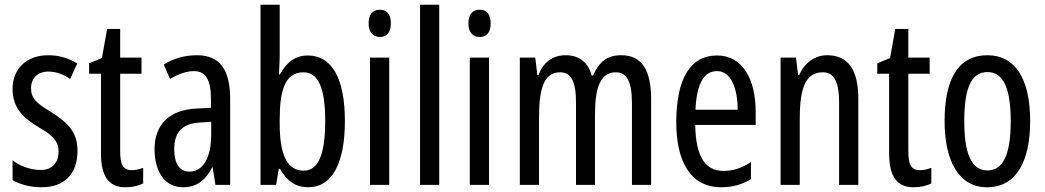

<svg xmlns="http://www.w3.org/2000/svg" viewBox="-20 -873 4408 810"><path d="M307 -237C307 -319 262 -358 196 -400C133 -438 111 -458 111 -501C111 -543 139 -571 184 -571C217 -571 248 -559 276 -540L306 -605C269 -628 229 -640 183 -640C94 -640 33 -584 33 -499C33 -416 78 -376 145 -335C205 -301 227 -276 227 -234C227 -185 199 -156 152 -156C108 -156 62 -173 33 -197V-113C63 -96 105 -83 155 -83C251 -83 307 -138 307 -237Z M536 -155C497 -155 487 -182 487 -236V-562H577V-630H487V-751H432L410 -628L356 -606V-562H406V-226C406 -130 438 -83 509 -83C539 -83 563 -89 584 -99V-165C568 -159 552 -155 536 -155Z M811 -640C760 -640 713 -627 671 -601L697 -540C735 -562 768 -573 798 -573C849 -573 870 -535 870 -453V-418L809 -415C696 -410 632 -349 632 -243C632 -158 669 -83 752 -83C808 -83 847 -111 875 -167H877L889 -93H951V-455C951 -573 912 -640 811 -640ZM823 -356 871 -359V-305C871 -207 836 -149 780 -149C739 -149 715 -179 715 -245C715 -315 750 -352 823 -356Z M1160 -636V-853H1079V-93H1145L1156 -161H1161C1191 -107 1230 -83 1281 -83C1380 -83 1435 -183 1435 -362C1435 -543 1380 -639 1278 -639C1229 -639 1190 -613 1161 -559H1157C1158 -589 1160 -615 1160 -636ZM1260 -568C1324 -568 1352 -499 1352 -363C1352 -219 1322 -153 1261 -153C1193 -153 1160 -217 1160 -350V-369C1160 -483 1179 -568 1260 -568Z M1583 -832C1552 -832 1535 -812 1535 -774C1535 -738 1553 -717 1583 -717C1613 -717 1629 -738 1629 -774C1629 -811 1614 -832 1583 -832ZM1622 -630H1541V-93H1622Z M1833 -93V-853H1752V-93Z M2004 -832C1973 -832 1956 -812 1956 -774C1956 -738 1974 -717 2004 -717C2034 -717 2050 -738 2050 -774C2050 -811 2035 -832 2004 -832ZM2043 -630H1962V-93H2043Z M2601 -640C2542 -640 2507 -613 2482 -554H2476C2464 -604 2428 -640 2367 -640C2313 -640 2273 -612 2252 -557H2247L2238 -630H2173V-93H2254V-374C2254 -488 2270 -568 2342 -568C2388 -568 2410 -533 2410 -441V-93H2490V-389C2490 -506 2514 -568 2578 -568C2623 -568 2646 -531 2646 -438V-93H2727V-453C2727 -579 2687 -640 2601 -640Z M3005 -639C2892 -639 2833 -540 2833 -358C2833 -202 2886 -83 3023 -83C3069 -83 3110 -94 3148 -117V-189C3108 -163 3071 -152 3032 -152C2953 -152 2915 -216 2913 -346H3168V-402C3168 -535 3115 -639 3005 -639ZM3005 -573C3065 -573 3092 -498 3092 -410H2914C2919 -521 2950 -573 3005 -573Z M3470 -640C3419 -640 3375 -610 3352 -557H3347L3338 -630H3273V-93H3354V-372C3354 -510 3382 -568 3452 -568C3500 -568 3520 -525 3520 -441V-93H3601V-457C3601 -581 3556 -640 3470 -640Z M3861 -155C3822 -155 3812 -182 3812 -236V-562H3902V-630H3812V-751H3757L3735 -628L3681 -606V-562H3731V-226C3731 -130 3763 -83 3834 -83C3864 -83 3888 -89 3909 -99V-165C3893 -159 3877 -155 3861 -155Z M4326 -362C4326 -545 4260 -640 4146 -640C4022 -640 3965 -539 3965 -362C3965 -194 4025 -83 4144 -83C4269 -83 4326 -195 4326 -362ZM4048 -362C4048 -500 4077 -569 4146 -569C4213 -569 4244 -500 4244 -362C4244 -223 4213 -154 4146 -154C4078 -154 4048 -225 4048 -362Z"/></svg>

Font: Noto Sans Kannada UI ExtraCondensed
Style: Regular
Weight: 400
Width: 2
Designer: Jelle Bosma - Monotype Design Team
Foundry: Monotype Imaging Inc.
Version: Version 2.005